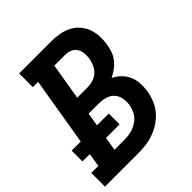

<svg xmlns="http://www.w3.org/2000/svg" viewBox="-204 -869 1003 1003"><g transform="rotate(-45 298.0 -367.5)"><path d="M-4 0V-101H48L60 -176H6V-256H73L136 -634H97V-735H334Q364 -735 393 -730Q422 -725 447 -712.5Q472 -700 491 -679Q510 -658 520 -631.5Q530 -605 531.5 -575.5Q533 -546 528 -516Q525 -495 517.5 -473.5Q510 -452 495.5 -433.5Q481 -415 462 -401Q443 -387 422 -377Q446 -365 465 -346.5Q484 -328 495 -303.5Q506 -279 507.5 -250.5Q509 -222 505 -194Q500 -166 488.5 -137.5Q477 -109 457 -85.5Q437 -62 410.5 -44.5Q384 -27 355.5 -17Q327 -7 298 -3.5Q269 0 240 0ZM222 -431H299Q319 -431 339 -437Q359 -443 374.5 -457Q390 -471 398.5 -490Q407 -509 411 -529Q414 -549 412 -569Q410 -589 400 -604.5Q390 -620 372 -627Q354 -634 334 -634H256ZM167 -101H240Q256 -101 272.5 -103Q289 -105 305 -111Q321 -117 336 -126.5Q351 -136 362 -149.5Q373 -163 379 -179Q385 -195 388 -211Q392 -236 387 -260Q382 -284 366.5 -300.5Q351 -317 327.5 -323.5Q304 -330 279 -330H205L193 -256H280V-176H180Z"/></g></svg>

Font: Iosevka Curly Slab Extended
Style: Bold Italic
Weight: 700
Width: 7
Italic angle: -9°
Monospace: yes
Designer: Belleve Invis
Foundry: Belleve Invis
Version: Version 11.0.0; ttfautohint (v1.8.3)